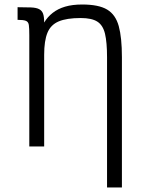

<svg xmlns="http://www.w3.org/2000/svg" viewBox="-20 -650 640 852"><path d="M455 182V-396Q455 -462 446 -500Q437 -538 412 -554Q387 -570 338 -570Q276 -570 240.5 -555Q205 -540 190.5 -504.5Q176 -469 176 -407V0H110V-494L176 -550Q191 -575 214 -593Q237 -611 269 -620.5Q301 -630 345 -630Q418 -630 455.5 -607.5Q493 -585 507 -534Q521 -483 521 -396V182ZM110 -494Q110 -525 108 -539Q106 -553 95 -557.5Q84 -562 58 -562V-618Q94 -618 117.5 -617Q141 -616 153.5 -609.5Q166 -603 171 -589.5Q176 -576 176 -550Z"/></svg>

Font: Victor Mono Light
Style: Regular
Weight: 300
Monospace: yes
Designer: Rune Bjørnerås
Version: Version 1.561;gftools[0.9.30]